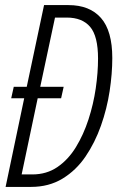

<svg xmlns="http://www.w3.org/2000/svg" viewBox="-20 -734 481 754"><path d="M2 0 75 -348H24L34 -393H85L153 -714H249Q332 -714 376.5 -663.5Q421 -613 421 -506Q421 -445 410.5 -376Q400 -307 376.5 -240.5Q353 -174 316 -119.5Q279 -65 225.5 -32.5Q172 0 102 0ZM107 -49Q163 -49 205.5 -78Q248 -107 278 -156Q308 -205 327.5 -265Q347 -325 356 -387Q365 -449 365 -504Q365 -592 334 -628.5Q303 -665 242 -665H196L138 -393H230L220 -348H128L65 -49Z"/></svg>

Font: Noto Sans ExtraCondensed Light
Style: Italic
Weight: 300
Width: 2
Italic angle: -12°
Designer: Monotype Design Team
Foundry: Monotype Imaging Inc.
Version: Version 2.013; ttfautohint (v1.8.4.7-5d5b)